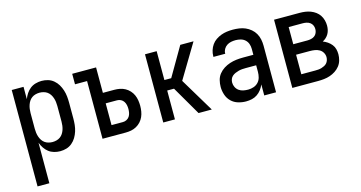

<svg xmlns="http://www.w3.org/2000/svg" viewBox="-78 -863 2656 1414"><g transform="rotate(-15 1250.0 -156.5)"><path d="M62 215V-520H152V-426Q160 -448 173 -467.5Q186 -487 204 -501Q222 -515 245 -521.5Q268 -528 291 -528Q316 -528 339.5 -521Q363 -514 382 -498Q401 -482 413.5 -461Q426 -440 433.5 -416.5Q441 -393 443.5 -368.5Q446 -344 446 -320V-200Q446 -176 443.5 -151.5Q441 -127 433.5 -103.5Q426 -80 413.5 -59Q401 -38 382 -22Q363 -6 339.5 1Q316 8 291 8Q268 8 245 1.5Q222 -5 204 -19Q186 -33 173 -52.5Q160 -72 152 -94V215ZM254 -72Q269 -72 284.5 -76Q300 -80 312.5 -89Q325 -98 333.5 -111Q342 -124 347 -139Q352 -154 354 -169.5Q356 -185 356 -200V-320Q356 -335 354 -350.5Q352 -366 347 -381Q342 -396 333.5 -409Q325 -422 312.5 -431Q300 -440 284.5 -444Q269 -448 254 -448Q239 -448 223.5 -444Q208 -440 195.5 -431Q183 -422 174.5 -409Q166 -396 161 -381Q156 -366 154 -350.5Q152 -335 152 -320V-200Q152 -185 154 -169.5Q156 -154 161 -139Q166 -124 174.5 -111Q183 -98 195.5 -89Q208 -80 223.5 -76Q239 -72 254 -72Z M615 0V-440H523V-520H705V-326H792Q813 -326 834 -322Q855 -318 874 -307.5Q893 -297 907.5 -281Q922 -265 930.5 -246Q939 -227 942.5 -205.5Q946 -184 946 -163Q946 -142 942.5 -120.5Q939 -99 930.5 -80Q922 -61 907.5 -45Q893 -29 874 -18.5Q855 -8 834 -4Q813 0 792 0ZM792 -80Q807 -80 820.5 -87Q834 -94 842 -106Q850 -118 853 -133Q856 -148 856 -163Q856 -178 853 -192.5Q850 -207 842 -219.5Q834 -232 820.5 -239Q807 -246 792 -246H705V-80Z M1078 0V-520H1167V-300H1219L1347 -520H1448L1292 -260L1448 0H1347L1219 -220H1167V0Z M1708 8Q1678 8 1648 -1Q1618 -10 1596 -31.5Q1574 -53 1564 -83Q1554 -113 1554 -143Q1554 -169 1560.5 -194.5Q1567 -220 1583 -240Q1599 -260 1621 -274Q1643 -288 1667.5 -296Q1692 -304 1717.5 -307Q1743 -310 1769 -310H1848V-355Q1848 -375 1841.5 -393.5Q1835 -412 1820.5 -425Q1806 -438 1787 -443Q1768 -448 1749 -448Q1731 -448 1714 -444.5Q1697 -441 1682.5 -431.5Q1668 -422 1659 -406.5Q1650 -391 1650 -374V-371H1560V-376Q1560 -399 1567 -421Q1574 -443 1587 -461.5Q1600 -480 1619 -493Q1638 -506 1659.5 -514Q1681 -522 1703.5 -525Q1726 -528 1749 -528Q1773 -528 1797.5 -524.5Q1822 -521 1844 -511.5Q1866 -502 1885 -486Q1904 -470 1916 -449Q1928 -428 1933 -404Q1938 -380 1938 -355V0H1848V-84Q1840 -64 1826 -45.5Q1812 -27 1793.5 -14.5Q1775 -2 1753 3Q1731 8 1708 8ZM1746 -72Q1767 -72 1787.5 -79Q1808 -86 1822.5 -101.5Q1837 -117 1842.5 -138Q1848 -159 1848 -180V-230H1769Q1755 -230 1741 -229Q1727 -228 1714 -224.5Q1701 -221 1688 -215.5Q1675 -210 1664.5 -201Q1654 -192 1649 -179Q1644 -166 1644 -152Q1644 -134 1652.5 -117Q1661 -100 1676 -89.5Q1691 -79 1709 -75.5Q1727 -72 1746 -72Z M2258 0H2062V-520H2258Q2279 -520 2300 -517Q2321 -514 2340.5 -506.5Q2360 -499 2377 -486.5Q2394 -474 2405.5 -456.5Q2417 -439 2422.5 -418.5Q2428 -398 2428 -377Q2428 -361 2424.5 -345Q2421 -329 2413 -315Q2405 -301 2393 -290Q2381 -279 2367 -272Q2386 -265 2402.5 -253.5Q2419 -242 2431.5 -226.5Q2444 -211 2449 -191.5Q2454 -172 2454 -152Q2454 -129 2447.5 -106Q2441 -83 2426.5 -64.5Q2412 -46 2392 -33Q2372 -20 2350 -12.5Q2328 -5 2304.5 -2.5Q2281 0 2258 0ZM2152 -309H2258Q2273 -309 2287.5 -312Q2302 -315 2314 -323.5Q2326 -332 2332 -346Q2338 -360 2338 -375Q2338 -390 2332 -403.5Q2326 -417 2314 -425.5Q2302 -434 2287.5 -437Q2273 -440 2258 -440H2152ZM2152 -80H2258Q2270 -80 2282.5 -81Q2295 -82 2306.5 -85.5Q2318 -89 2329 -94.5Q2340 -100 2348 -109Q2356 -118 2360 -130Q2364 -142 2364 -154Q2364 -172 2354.5 -188.5Q2345 -205 2329 -214Q2313 -223 2294.5 -226Q2276 -229 2258 -229H2152Z"/></g></svg>

Font: Iosevka Fixed Medium
Style: Regular
Weight: 500
Monospace: yes
Designer: Belleve Invis
Foundry: Belleve Invis
Version: Version 32.3.0